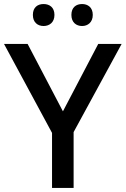

<svg xmlns="http://www.w3.org/2000/svg" viewBox="-20 -998 623 952"><path d="M143 -924C143 -887 167 -869 196 -869C225 -869 250 -887 250 -924C250 -962 225 -978 196 -978C167 -978 143 -962 143 -924ZM334 -924C334 -887 358 -869 387 -869C415 -869 440 -887 440 -924C440 -962 415 -978 387 -978C358 -978 334 -962 334 -924ZM292 -446 117 -780H0L238 -339V-66H345V-343L583 -780H467Z"/></svg>

Font: Noto Sans Malayalam UI Medium
Style: Regular
Weight: 500
Designer: Jelle Bosma - Monotype Design Team
Foundry: Monotype Imaging Inc.
Version: Version 2.104